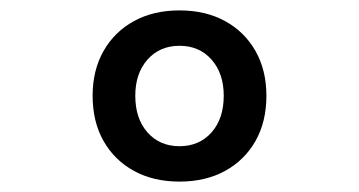

<svg xmlns="http://www.w3.org/2000/svg" viewBox="-20 -731 690 369"><path d="M325 -382Q275 -382 237.5 -402.5Q200 -423 179 -460Q158 -497 158 -547Q158 -596 179 -633Q200 -670 237.5 -690.5Q275 -711 325 -711Q375 -711 412.5 -690.5Q450 -670 471 -633Q492 -596 492 -547Q492 -497 471 -460Q450 -423 412.5 -402.5Q375 -382 325 -382ZM325 -450Q363 -450 386.5 -476.5Q410 -503 410 -547Q410 -590 386.5 -616.5Q363 -643 325 -643Q287 -643 263.5 -616.5Q240 -590 240 -547Q240 -503 263.5 -476.5Q287 -450 325 -450Z"/></svg>

Font: Azeret Mono Thin
Style: Regular
Weight: 400
Version: Version 1.002